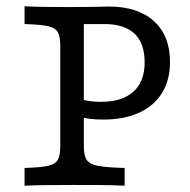

<svg xmlns="http://www.w3.org/2000/svg" viewBox="-20 -591 605 611"><path d="M171.8 -125.8V-445.2Q171.8 -475 163.7 -488.7Q155.6 -502.4 132.7 -507.7Q109.7 -512.9 58.1 -514.5V-571Q99.2 -568.5 202.4 -568.5Q248.4 -569.4 293.5 -569.4Q310.5 -570.2 326.6 -570.2Q418.5 -570.2 469.8 -523.8Q521 -477.4 521 -393.5Q521 -336.3 495.6 -295.2Q470.2 -254 422.6 -232.3Q375 -210.5 308.9 -210.5Q284.7 -210.5 265.7 -212.9Q246.8 -215.3 231.5 -221V-277.4Q234.7 -276.6 237.9 -275Q252.4 -271 267.3 -269Q282.3 -266.9 300.8 -266.9Q368.5 -266.9 404.4 -299.2Q440.3 -331.5 440.3 -391.9Q440.3 -453.2 408.1 -483.9Q375.8 -514.5 312.1 -514.5H246.8V-125.8Q246.8 -96 256 -82.3Q265.3 -68.5 291.5 -63.3Q317.7 -58.1 376.6 -56.5V0L336.3 -1.6Q305.6 -2.4 211.3 -2.4Q104 -2.4 58.1 0V-56.5Q109.7 -58.1 132.7 -63.3Q155.6 -68.5 163.7 -82.3Q171.8 -96 171.8 -125.8Z"/></svg>

Font: Playfair Micro SmCond SmLight
Style: Regular
Weight: 360
Width: 4
Designer: Claus Eggers Sørensen
Foundry: Claus Eggers Sørensen
Version: Version 2.100;Glyphs 3.2 (3219)